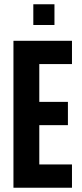

<svg xmlns="http://www.w3.org/2000/svg" viewBox="-20 -879 384 899"><path d="M43 -688H317V-579H164V-402H298V-293H164V-109H317V0H43ZM136 -859H235V-762H136Z"/></svg>

Font: Saira ExtraCondensed
Style: Bold
Weight: 700
Width: 2
Designer: Hector Gatti with collaboration of the Omnibus-Type team
Foundry: Omnibus-Type
Version: Version 0.072; ttfautohint (v1.8)